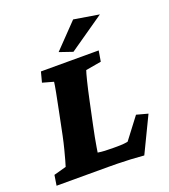

<svg xmlns="http://www.w3.org/2000/svg" viewBox="-153 -868 861 976"><g transform="rotate(-20 277.0 -379.5)"><path d="M459 7.8Q424.8 4.9 387.7 2.9Q350.6 1 319.3 0.5Q288.1 0 269.5 0H-12.7L-3.9 -55.7L63.5 -74.2Q66.4 -83 72.8 -105.5Q79.1 -127.9 87.4 -160.2Q95.7 -192.4 103.5 -229.5L127.9 -349.6Q139.6 -407.2 147 -445.8Q154.3 -484.4 156.2 -501L96.7 -517.6L111.3 -573.2H423.8L414.1 -515.6L330.1 -501Q326.2 -491.2 315.4 -448.2Q304.7 -405.3 293 -349.6L267.6 -229.5Q260.7 -197.3 254.9 -167Q249 -136.7 245.6 -114.7Q242.2 -92.8 241.2 -86.9Q259.8 -84 278.8 -83Q297.9 -82 325.2 -82H344.7Q365.2 -82 380.9 -83.5Q396.5 -85 403.3 -86.9L490.2 -201.2L551.8 -184.6ZM300.8 -610.4 229.5 -634.8 355.5 -765.6 492.2 -743.2Z"/></g></svg>

Font: Crimson Pro Black
Style: Italic
Weight: 900
Italic angle: -12°
Designer: Jacques Le Bailly
Foundry: Baron von Fonthausen
Version: Version 1.003